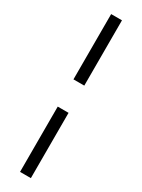

<svg xmlns="http://www.w3.org/2000/svg" viewBox="-231 -698 683 922"><g transform="rotate(30 110.0 -236.5)"><path d="M140 -161H80V201H140ZM140 -674H80V-312H140Z"/></g></svg>

Font: Libertinus Serif Semibold
Style: Regular
Weight: 600
Designer: Philipp H. Poll, Khaled Hosny
Foundry: Caleb Maclennan
Version: Version 7.050;RELEASE